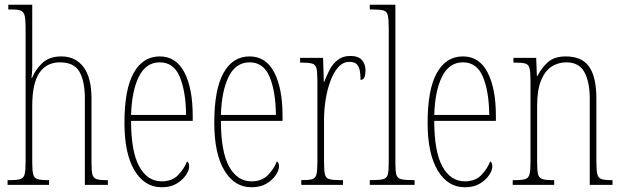

<svg xmlns="http://www.w3.org/2000/svg" viewBox="-20 -780 2628 810"><path d="M12 0V-20H21Q52 -20 66 -24.5Q80 -29 84 -45Q88 -61 88 -96V-664Q88 -698 84 -714Q80 -730 68 -735Q56 -740 31 -740H15V-760H116V-495Q116 -478 113 -451H115Q129 -486 158.5 -514Q188 -542 239 -542Q298 -542 332 -497.5Q366 -453 366 -364V-94Q366 -61 369.5 -45.5Q373 -30 386 -25Q399 -20 427 -20H435V0H338V-364Q338 -438 315 -477.5Q292 -517 233 -517Q176 -517 146 -472.5Q116 -428 116 -333V-96Q116 -61 120 -45Q124 -29 138 -24.5Q152 -20 182 -20H187V0Z M662 10Q590 10 547.5 -61Q505 -132 505 -262Q505 -403 544 -472.5Q583 -542 654 -542Q723 -542 758 -474.5Q793 -407 793 -291V-270H533Q533 -140 567.5 -77.5Q602 -15 662 -15Q706 -15 731.5 -41.5Q757 -68 769 -99Q773 -97 775.5 -92Q778 -87 778 -77Q778 -62 764.5 -41.5Q751 -21 725.5 -5.5Q700 10 662 10ZM765 -295Q764 -394 738.5 -455.5Q713 -517 654 -517Q596 -517 566 -457Q536 -397 533 -295Z M1041 10Q969 10 926.5 -61Q884 -132 884 -262Q884 -403 923 -472.5Q962 -542 1033 -542Q1102 -542 1137 -474.5Q1172 -407 1172 -291V-270H912Q912 -140 946.5 -77.5Q981 -15 1041 -15Q1085 -15 1110.5 -41.5Q1136 -68 1148 -99Q1152 -97 1154.5 -92Q1157 -87 1157 -77Q1157 -62 1143.5 -41.5Q1130 -21 1104.5 -5.5Q1079 10 1041 10ZM1144 -295Q1143 -394 1117.5 -455.5Q1092 -517 1033 -517Q975 -517 945 -457Q915 -397 912 -295Z M1251 0V-20H1252Q1283 -20 1297 -24Q1311 -28 1315 -44Q1319 -60 1319 -96V-440Q1319 -476 1315 -492Q1311 -508 1296 -512Q1281 -516 1249 -516H1246V-536H1343L1346 -435H1348Q1357 -459 1370 -484.5Q1383 -510 1404.5 -527Q1426 -544 1458 -544Q1492 -544 1507 -526.5Q1522 -509 1522 -483Q1522 -466 1517.5 -454.5Q1513 -443 1501 -443Q1501 -462 1498.5 -479Q1496 -496 1486.5 -507.5Q1477 -519 1454 -519Q1427 -519 1407 -496.5Q1387 -474 1373.5 -437Q1360 -400 1353.5 -357.5Q1347 -315 1347 -274V-96Q1347 -60 1351 -44Q1355 -28 1370 -24Q1385 -20 1416 -20H1427V0Z M1540 0V-20H1543Q1580 -20 1596 -24Q1612 -28 1616 -43.5Q1620 -59 1620 -94V-662Q1620 -699 1616 -715.5Q1612 -732 1597.5 -736Q1583 -740 1553 -740H1540V-760H1648V-94Q1648 -59 1652 -43.5Q1656 -28 1672.5 -24Q1689 -20 1725 -20H1729V0Z M1941 10Q1869 10 1826.5 -61Q1784 -132 1784 -262Q1784 -403 1823 -472.5Q1862 -542 1933 -542Q2002 -542 2037 -474.5Q2072 -407 2072 -291V-270H1812Q1812 -140 1846.5 -77.5Q1881 -15 1941 -15Q1985 -15 2010.5 -41.5Q2036 -68 2048 -99Q2052 -97 2054.5 -92Q2057 -87 2057 -77Q2057 -62 2043.5 -41.5Q2030 -21 2004.5 -5.5Q1979 10 1941 10ZM2044 -295Q2043 -394 2017.5 -455.5Q1992 -517 1933 -517Q1875 -517 1845 -457Q1815 -397 1812 -295Z M2143 0V-20H2151Q2182 -20 2196 -24.5Q2210 -29 2214 -45Q2218 -61 2218 -96V-441Q2218 -476 2214 -492Q2210 -508 2196 -512Q2182 -516 2151 -516H2146V-536H2242L2245 -459H2247Q2266 -496 2293 -519Q2320 -542 2367 -542Q2435 -542 2465.5 -498.5Q2496 -455 2496 -363V-96Q2496 -61 2500 -45Q2504 -29 2517.5 -24.5Q2531 -20 2560 -20H2564V0H2468V-364Q2468 -434 2445.5 -475.5Q2423 -517 2369 -517Q2335 -517 2307 -499Q2279 -481 2262.5 -440.5Q2246 -400 2246 -333V-96Q2246 -61 2250 -45Q2254 -29 2268 -24.5Q2282 -20 2312 -20H2318V0Z"/></svg>

Font: Noto Serif Ethiopic ExtraCondensed Thin
Style: Regular
Weight: 100
Width: 2
Designer: Monotype Design Team
Foundry: Monotype Imaging Inc.
Version: Version 2.102; ttfautohint (v1.8.4.7-5d5b)